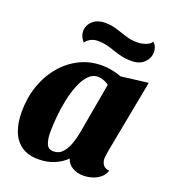

<svg xmlns="http://www.w3.org/2000/svg" viewBox="-137 -838 856 960"><g transform="rotate(20 290.5 -358.0)"><path d="M176.3 20Q121.3 20 86.2 -4.5Q51 -29 34.3 -72.7Q17.7 -116.3 17.7 -175Q17.7 -250.3 40.2 -314.8Q62.7 -379.3 103.7 -427.8Q144.7 -476.3 199 -503.2Q253.3 -530 316.7 -530Q368 -530 422.3 -510.3L565.3 -528L491.3 -137.7Q490.3 -129.3 488.3 -117.3Q486.3 -105.3 486.3 -95.7Q486.3 -77.7 496.5 -63.5Q506.7 -49.3 529.7 -47.7Q522.3 -24.3 504 -9.3Q485.7 5.7 462.3 12.8Q439 20 415.3 20Q384 20 358.2 5.8Q332.3 -8.3 323.3 -37Q297.3 -11.3 260.3 4.3Q223.3 20 176.3 20ZM234.3 -43Q263.7 -43 282.5 -64.5Q301.3 -86 312 -117.2Q322.7 -148.3 327.7 -176.7L376 -448.7Q361 -459.7 345.7 -464.8Q330.3 -470 317.7 -470Q288.7 -470 266.8 -447Q245 -424 229.5 -385.7Q214 -347.3 204.5 -301.5Q195 -255.7 190.8 -209.5Q186.7 -163.3 186.7 -125.3Q186.7 -94 195.8 -68.5Q205 -43 234.3 -43ZM445 -601Q415.3 -601 391.7 -606.7Q368 -612.3 347 -619.7Q326 -627 304 -632.7Q282 -638.3 255.7 -638.3Q233.3 -638.3 216 -628.5Q198.7 -618.7 191 -605.7Q176.7 -623.7 172.5 -635.7Q168.3 -647.7 168.3 -658.7Q168.3 -690.3 192.7 -713Q217 -735.7 259.7 -735.7Q292 -735.7 320.8 -726.5Q349.7 -717.3 379 -707.8Q408.3 -698.3 439.3 -698.3Q463.3 -698.3 486 -706.5Q508.7 -714.7 516.3 -729.3Q529.3 -717.3 533.3 -704.5Q537.3 -691.7 537.3 -682.3Q537.3 -648.7 513 -624.8Q488.7 -601 445 -601Z"/></g></svg>

Font: Sansita Swashed Light
Style: Regular
Weight: 300
Designer: Pablo Cosgaya
Foundry: Omnibus-Type
Version: Version 1.003